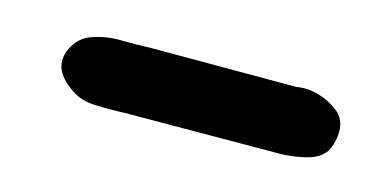

<svg xmlns="http://www.w3.org/2000/svg" viewBox="-29 -10 589 290"><g transform="rotate(15 265.0 134.5)"><path d="M410 82Q427 79 444.5 84Q462 89 476 100Q490 111 490 131Q490 141 486.5 152Q483 163 477 168Q469 176 456.5 179.5Q444 183 432 184.5Q420 186 411.5 186Q403 186 402 186L170 187Q147 188 122.5 187Q98 186 81 172Q58 155 58 135Q58 121 67.5 107.5Q77 94 93 89Q114 82 136 82.5Q158 83 181 82Z"/></g></svg>

Font: BM JUA 
Style: Regular
Weight: 400
Designer: BONGJIN KIM, JAEHYUN KEUM, JUHEE TAE
Foundry: WOOWA BROTHERS Corporation.
Version: Version 1.000